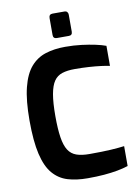

<svg xmlns="http://www.w3.org/2000/svg" viewBox="-101 -1011 788 1084"><g transform="rotate(-10 293.0 -469.0)"><path d="M313 6Q248 6 198.5 -9Q149 -24 114.5 -64Q80 -104 62.5 -178.5Q45 -253 45 -372Q45 -487 63.5 -560.5Q82 -634 117 -674.5Q152 -715 202 -731Q252 -747 315 -747Q365 -747 408.5 -741.5Q452 -736 487 -728.5Q522 -721 546 -712V-597Q528 -601 497.5 -605Q467 -609 428 -611.5Q389 -614 346 -614Q304 -614 274.5 -604.5Q245 -595 227.5 -569.5Q210 -544 201.5 -496Q193 -448 193 -371Q193 -297 200.5 -249Q208 -201 225 -174.5Q242 -148 271.5 -137.5Q301 -127 346 -127Q422 -127 469.5 -130Q517 -133 546 -137V-23Q519 -14 484 -7.5Q449 -1 407 2.5Q365 6 313 6ZM278 -804Q257 -804 257 -825V-922Q257 -944 278 -944H347Q356 -944 361.5 -938Q367 -932 367 -922V-825Q367 -804 347 -804Z"/></g></svg>

Font: Exo Thin
Style: Bold
Weight: 700
Version: Version 2.000